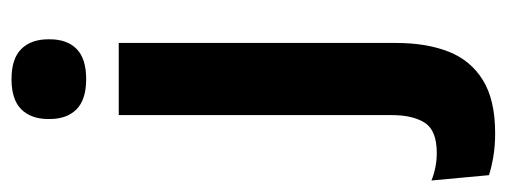

<svg xmlns="http://www.w3.org/2000/svg" viewBox="-350 -422 902 342"><g transform="rotate(-90 101.0 -251.0)"><path d="M67 -83.5V-490.5H195.5V-83.5ZM131 -548.5Q94.5 -548.5 77.2 -565.8Q60 -583 60 -613.5V-616Q60 -646.5 77.2 -664Q94.5 -681.5 131 -681.5Q167.5 -681.5 184.8 -664Q202 -646.5 202 -616V-613.5Q202 -582.5 184.8 -565.5Q167.5 -548.5 131 -548.5ZM34.5 180Q12.5 180 -6.8 176.8Q-26 173.5 -40 169L-49.5 66.5Q-38.5 71 -26 73.5Q-13.5 76 -0.5 76Q39.5 76 53.2 54.8Q67 33.5 67 -4.5V-120H195.5V3.5Q195.5 57.5 180 97Q164.5 136.5 129.2 158.2Q94 180 34.5 180Z"/></g></svg>

Font: Anek Bangla SemiBold
Style: Regular
Weight: 600
Designer: Sulekha Rajkumar (Bangla), Yesha Goshar (Latin)
Foundry: Ek Type
Version: Version 1.003